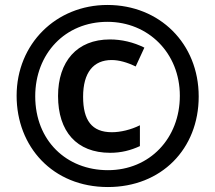

<svg xmlns="http://www.w3.org/2000/svg" viewBox="-20 -744 868 774"><path d="M415 10C630 10 781 -143 781 -355C781 -569 623 -724 413 -724C206 -724 47 -567 47 -358C47 -153 192 10 415 10ZM415 -58C248 -58 122 -177 122 -356C122 -527 242 -656 413 -656C578 -656 705 -530 705 -358C705 -187 584 -58 415 -58ZM424 -128C469 -128 507 -138 544 -155V-239C508 -221 466 -211 431 -211C350 -211 315 -259 315 -354C315 -452 357 -502 430 -502C459 -502 492 -493 527 -476L562 -552C518 -574 470 -585 423 -585C290 -585 214 -496 214 -357C214 -214 289 -128 424 -128Z"/></svg>

Font: Noto Sans Malayalam Condensed ExtraBold
Style: Regular
Weight: 800
Width: 3
Designer: Jelle Bosma - Monotype Design Team
Foundry: Monotype Imaging Inc.
Version: Version 2.104